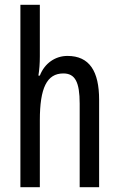

<svg xmlns="http://www.w3.org/2000/svg" viewBox="-20 -780 496 800"><path d="M146 -545V-760H65V0H146V-279C146 -413 175 -474 244 -474C293 -474 312 -438 312 -348V0H393V-364C393 -483 353 -547 261 -547C211 -547 166 -517 146 -465H140C144 -489 146 -516 146 -545Z"/></svg>

Font: Noto Sans Ethiopic ExtCond
Style: Regular
Weight: 400
Width: 2
Designer: Monotype Design Team
Foundry: Monotype Imaging Inc.
Version: Version 2.102